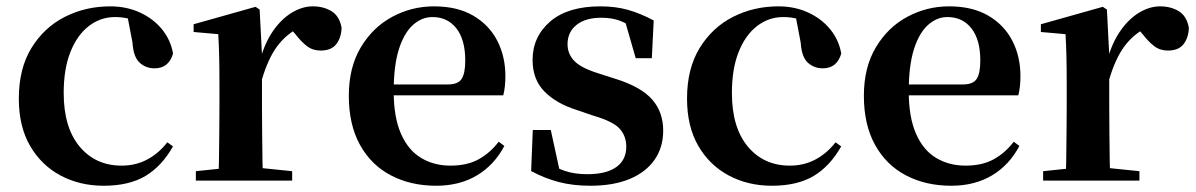

<svg xmlns="http://www.w3.org/2000/svg" viewBox="-20 -572 3788 608"><path d="M308.1 16.2Q233.1 16.2 172.2 -16Q111.3 -48.3 75.4 -109.8Q39.6 -171.4 39.6 -259.7Q39.6 -354.7 79.5 -419.9Q119.4 -485 185.1 -518.5Q250.9 -551.9 329 -551.9Q380.5 -551.9 422.8 -532.5Q465.2 -513.2 492.8 -479.5Q520.4 -445.8 528 -402.4Q514.4 -355.6 469.4 -355.6Q441.9 -355.6 422.1 -373.6Q402.4 -391.6 399.6 -436.8L381.8 -530.1L449.7 -486.3Q420.8 -503.2 396.1 -510.6Q371.4 -518 344.6 -518Q298.2 -518 261.2 -489.4Q224.1 -460.7 202.9 -407.1Q181.7 -353.5 181.7 -277.6Q181.7 -168.4 232 -108Q282.4 -47.5 365.2 -47.5Q409.5 -47.5 445.8 -66.7Q482.2 -85.9 509.9 -121.4L527.8 -108.4Q492.1 -45.4 440.3 -14.6Q388.5 16.2 308.1 16.2Z M600.2 0V-29.9L708.3 -41.2H794.8L905.2 -29.9V0ZM671.2 0Q672.9 -25.5 673.4 -67.4Q673.9 -109.4 674.4 -154.8Q674.9 -200.3 674.9 -234.8V-310.2Q674.9 -360.7 674 -394.1Q673.2 -427.5 671.2 -463.8L593.1 -470.7V-495.2L789.2 -550.4L802.2 -541.7L809.6 -398.7V-397.7V-234.8Q809.6 -200.3 810.1 -154.8Q810.6 -109.4 811.1 -67.4Q811.6 -25.5 812.6 0ZM809.4 -320.2 776.3 -380.9H803.4Q818 -435.6 844.6 -473.9Q871.3 -512.2 904.4 -532.1Q937.5 -551.9 970.6 -551.9Q1004.2 -551.9 1029.4 -536.8Q1054.7 -521.7 1061.7 -484.5Q1060.9 -453.2 1045.2 -432.6Q1029.4 -411.9 995.2 -411.9Q970.5 -411.9 952.2 -425.8Q934 -439.6 914.8 -464.4L891.8 -490.9L928.4 -485.1Q885.5 -463.1 857.2 -424.7Q828.9 -386.2 809.4 -320.2Z M1361.2 16.2Q1280.8 16.2 1218.2 -16.5Q1155.6 -49.1 1120.1 -113Q1084.6 -176.9 1084.6 -268.8Q1084.6 -358.8 1122.6 -422.2Q1160.5 -485.7 1222.2 -518.8Q1283.9 -551.9 1354.4 -551.9Q1428.1 -551.9 1478.5 -522.5Q1528.8 -493.1 1554.6 -443.2Q1580.4 -393.3 1580.4 -330.9Q1580.4 -296.1 1573.7 -270.2H1143.1V-304.6H1398.4Q1430.5 -304.6 1441.9 -322.2Q1453.3 -339.8 1453.3 -380.4Q1453.3 -446.3 1425.2 -482.2Q1397.1 -518 1349.1 -518Q1315.7 -518 1287.6 -492.9Q1259.6 -467.8 1243.1 -416Q1226.7 -364.1 1226.7 -282.7Q1226.7 -200.5 1249.9 -148.2Q1273 -95.8 1313.8 -71.7Q1354.5 -47.5 1406.4 -47.5Q1459.4 -47.5 1495.9 -67.7Q1532.3 -87.9 1559.2 -123.2L1577.1 -109.9Q1545.6 -49.8 1490.7 -16.8Q1435.7 16.2 1361.2 16.2Z M1849.3 16.2Q1794.6 16.2 1749.7 4.5Q1704.8 -7.2 1661.9 -30.3L1667.2 -160.4H1724.1L1754.6 -20.6L1706.6 -26V-62Q1738.7 -41.1 1768.9 -30.7Q1799.2 -20.4 1839.8 -20.4Q1900.1 -20.4 1931.7 -43Q1963.2 -65.7 1963.2 -107.2Q1963.2 -140.9 1942.7 -164Q1922.1 -187.1 1861.5 -204.9L1805.7 -223.9Q1740.9 -244.5 1703.7 -282.6Q1666.5 -320.7 1666.5 -382Q1666.5 -455.6 1722.2 -503.8Q1777.9 -551.9 1881.2 -551.9Q1929.5 -551.9 1968.9 -540.7Q2008.2 -529.5 2050.1 -507.2L2044.1 -387.7H1993.1L1954.6 -521.5L1997 -507.8V-477Q1966.7 -497.5 1942.1 -506.7Q1917.5 -515.8 1883.8 -515.8Q1834 -515.8 1805.6 -493.1Q1777.2 -470.4 1777.2 -431.8Q1777.2 -401.6 1798.6 -379.1Q1819.9 -356.6 1876.8 -339.1L1932.9 -321.1Q2010.8 -296.3 2045.4 -256.6Q2080.1 -217 2080.1 -158.3Q2080.1 -105.4 2052.8 -66.1Q2025.4 -26.7 1974 -5.3Q1922.6 16.2 1849.3 16.2Z M2424.1 16.2Q2349.1 16.2 2288.2 -16Q2227.3 -48.3 2191.4 -109.8Q2155.6 -171.4 2155.6 -259.7Q2155.6 -354.7 2195.5 -419.9Q2235.4 -485 2301.1 -518.5Q2366.9 -551.9 2445 -551.9Q2496.5 -551.9 2538.8 -532.5Q2581.2 -513.2 2608.8 -479.5Q2636.4 -445.8 2644 -402.4Q2630.4 -355.6 2585.4 -355.6Q2557.9 -355.6 2538.1 -373.6Q2518.4 -391.6 2515.6 -436.8L2497.8 -530.1L2565.7 -486.3Q2536.8 -503.2 2512.1 -510.6Q2487.4 -518 2460.6 -518Q2414.2 -518 2377.2 -489.4Q2340.1 -460.7 2318.9 -407.1Q2297.7 -353.5 2297.7 -277.6Q2297.7 -168.4 2348 -108Q2398.4 -47.5 2481.2 -47.5Q2525.5 -47.5 2561.8 -66.7Q2598.2 -85.9 2625.9 -121.4L2643.8 -108.4Q2608.1 -45.4 2556.3 -14.6Q2504.5 16.2 2424.1 16.2Z M2992.2 16.2Q2911.8 16.2 2849.2 -16.5Q2786.6 -49.1 2751.1 -113Q2715.6 -176.9 2715.6 -268.8Q2715.6 -358.8 2753.6 -422.2Q2791.5 -485.7 2853.2 -518.8Q2914.9 -551.9 2985.4 -551.9Q3059.1 -551.9 3109.5 -522.5Q3159.8 -493.1 3185.6 -443.2Q3211.4 -393.3 3211.4 -330.9Q3211.4 -296.1 3204.7 -270.2H2774.1V-304.6H3029.4Q3061.5 -304.6 3072.9 -322.2Q3084.3 -339.8 3084.3 -380.4Q3084.3 -446.3 3056.2 -482.2Q3028.1 -518 2980.1 -518Q2946.7 -518 2918.6 -492.9Q2890.6 -467.8 2874.1 -416Q2857.7 -364.1 2857.7 -282.7Q2857.7 -200.5 2880.9 -148.2Q2904 -95.8 2944.8 -71.7Q2985.5 -47.5 3037.4 -47.5Q3090.4 -47.5 3126.9 -67.7Q3163.3 -87.9 3190.2 -123.2L3208.1 -109.9Q3176.6 -49.8 3121.7 -16.8Q3066.7 16.2 2992.2 16.2Z M3283.2 0V-29.9L3391.3 -41.2H3477.8L3588.2 -29.9V0ZM3354.2 0Q3355.9 -25.5 3356.4 -67.4Q3356.9 -109.4 3357.4 -154.8Q3357.9 -200.3 3357.9 -234.8V-310.2Q3357.9 -360.7 3357 -394.1Q3356.2 -427.5 3354.2 -463.8L3276.1 -470.7V-495.2L3472.2 -550.4L3485.2 -541.7L3492.6 -398.7V-397.7V-234.8Q3492.6 -200.3 3493.1 -154.8Q3493.6 -109.4 3494.1 -67.4Q3494.6 -25.5 3495.6 0ZM3492.4 -320.2 3459.3 -380.9H3486.4Q3501 -435.6 3527.6 -473.9Q3554.3 -512.2 3587.4 -532.1Q3620.5 -551.9 3653.6 -551.9Q3687.2 -551.9 3712.4 -536.8Q3737.7 -521.7 3744.7 -484.5Q3743.9 -453.2 3728.2 -432.6Q3712.4 -411.9 3678.2 -411.9Q3653.5 -411.9 3635.2 -425.8Q3617 -439.6 3597.8 -464.4L3574.8 -490.9L3611.4 -485.1Q3568.5 -463.1 3540.2 -424.7Q3511.9 -386.2 3492.4 -320.2Z"/></svg>

Font: Noto Serif HK ExtraLight
Style: Regular
Weight: 200
Designer: Ryoko NISHIZUKA 西塚涼子 (kana & ideographs); Frank Grießhammer (Latin, Greek & Cyrillic); Wenlong ZHANG 张文龙 (bopomofo); San
Foundry: Adobe
Version: Version 2.002-H1;hotconv 1.1.0;makeotfexe 2.6.0